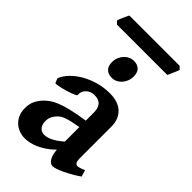

<svg xmlns="http://www.w3.org/2000/svg" viewBox="-253 -910 1007 1007"><g transform="rotate(45 250.0 -407.0)"><path d="M201.2 -70.8Q210.4 -70.8 220.7 -73Q231 -75.2 243.4 -80.8Q255.9 -86.4 270.8 -96.4Q285.6 -106.4 304.2 -122.1V-230Q274.9 -225.1 254.9 -220.5Q234.9 -215.8 221.2 -210.9Q207.5 -206.1 199 -200.7Q190.4 -195.3 184.1 -189Q171.4 -176.3 163.6 -161.6Q155.8 -147 155.8 -126.5Q155.8 -109.9 160.4 -99.1Q165 -88.4 172.1 -82Q179.2 -75.7 187 -73.2Q194.8 -70.8 201.2 -70.8ZM496.1 -54.7Q475.6 -40.5 453.4 -27.8Q431.2 -15.1 411.4 -5.6Q391.6 3.9 375.2 9.3Q358.9 14.6 350.1 14.6Q332 14.6 319.6 -5.9Q307.1 -26.4 304.7 -63Q282.7 -41 260.5 -26.1Q238.3 -11.2 217.5 -2.2Q196.8 6.8 177.7 10.7Q158.7 14.6 143.1 14.6Q122.6 14.6 102.8 7.6Q83 0.5 67.1 -13.4Q51.3 -27.3 41.5 -48.6Q31.7 -69.8 31.7 -98.1Q31.7 -131.3 43.7 -154.5Q55.7 -177.7 73.7 -195.8Q85.4 -207.5 100.8 -218.5Q116.2 -229.5 141.8 -239.7Q167.5 -250 206.3 -259.5Q245.1 -269 304.2 -277.8V-335.4Q304.2 -350.6 301.3 -363.5Q298.3 -376.5 291 -385.7Q283.7 -395 271.5 -400.1Q259.3 -405.3 240.7 -405.3Q229 -405.3 217.3 -400.9Q205.6 -396.5 196.8 -388.4Q188 -380.4 182.9 -368.9Q177.7 -357.4 179.2 -342.8Q179.7 -339.8 171.4 -335.4Q163.1 -331.1 150.4 -326.4Q137.7 -321.8 122.3 -317.1Q106.9 -312.5 92.8 -309.3Q78.6 -306.2 67.4 -304.4Q56.2 -302.7 52.2 -303.7L42 -330.1Q53.7 -359.4 78.9 -384.5Q104 -409.7 137.7 -428.5Q171.4 -447.3 211.2 -458Q251 -468.8 291.5 -468.8Q325.2 -468.8 349.6 -460Q374 -451.2 389.9 -435.3Q405.8 -419.4 413.6 -397.9Q421.4 -376.5 421.4 -351.6V-116.2Q421.4 -95.7 426.8 -86.9Q432.1 -78.1 440.9 -78.1Q444.3 -78.1 448 -78.6Q451.7 -79.1 456.8 -80.6Q461.9 -82 468.8 -84.7Q475.6 -87.4 485.4 -91.3ZM318.4 -619.1Q318.4 -601.1 312.3 -585.4Q306.2 -569.8 295.9 -558.1Q285.6 -546.4 271.7 -539.6Q257.8 -532.7 242.2 -532.7Q213.9 -532.7 199 -547.9Q184.1 -563 184.1 -592.3Q184.1 -610.4 190.4 -626Q196.8 -641.6 207.3 -653.3Q217.8 -665 231.7 -671.6Q245.6 -678.2 260.7 -678.2Q288.1 -678.2 303.2 -663.6Q318.4 -648.9 318.4 -619.1ZM464.4 -814Q462.9 -808.6 459.2 -799.6Q455.6 -790.5 451.2 -780.8Q446.8 -771 442.9 -762.5Q439 -753.9 437 -749.5H64L48.3 -765.1Q49.8 -770.5 53.2 -779.3Q56.6 -788.1 61 -797.6Q65.4 -807.1 69.3 -815.7Q73.2 -824.2 75.7 -829.1H448.7Z"/></g></svg>

Font: Gentium Basic
Style: Bold
Weight: 700
Designer: J. Victor Gaultney and Annie Olsen
Foundry: SIL International
Version: Version 1.100